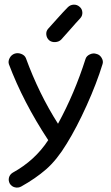

<svg xmlns="http://www.w3.org/2000/svg" viewBox="-20 -645 490 844"><path d="M73 175Q60 182 45.5 178.5Q31 175 23 162Q16 149 19.5 135.5Q23 122 36 114Q134 60 192 -29Q82 -196 19 -363Q15 -376 22.5 -390Q30 -404 44 -409Q58 -414 73.5 -408Q89 -402 94 -389Q151 -233 235 -101Q308 -235 356 -386Q360 -399 375 -406Q390 -413 404 -408Q418 -405 426.5 -391Q435 -377 431 -364Q405 -279 361 -181.5Q317 -84 273 -13Q230 58 183 99Q136 140 73 175ZM196 -468Q185 -478 183.5 -493Q182 -508 192 -519Q202 -530 231.5 -563Q261 -596 278 -613Q289 -624 304 -624.5Q319 -625 330 -615Q341 -606 342 -591Q343 -576 333 -565Q316 -547 286 -512.5Q256 -478 249 -471Q239 -461 223 -460Q207 -459 196 -468Z"/></svg>

Font: Hoogli Semibold
Style: Regular
Weight: 600
Designer: Anand Singh Naorem
Foundry: Brand New Type
Version: Version 1.00 b007